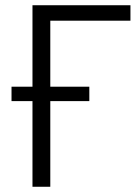

<svg xmlns="http://www.w3.org/2000/svg" viewBox="-20 -713 536 733"><path d="M24 -327H104V0H172V-327H321V-382H172V-634H478V-693H104V-382H24Z"/></svg>

Font: Repo Light
Style: Regular
Weight: 300
Designer: Stefan Peev
Foundry: Context Ltd
Version: Version 001.502